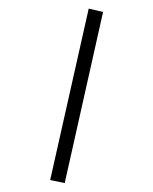

<svg xmlns="http://www.w3.org/2000/svg" viewBox="-274 -819 858 1075"><g transform="rotate(30 155.0 -281.5)"><path d="M262 200 -31 -739 48 -763 341 174Z"/></g></svg>

Font: Piazzolla Thin Black
Style: Regular
Weight: 900
Version: Version 2.005